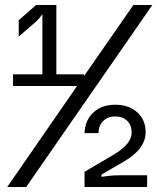

<svg xmlns="http://www.w3.org/2000/svg" viewBox="-20 -750 640 770"><path d="M9 0 289 -405H32V-452H150V-693Q146 -687 137.5 -677Q129 -667 117 -657L55 -603V-669L125 -730H206V-452H317V-445L515 -730H591L85 0ZM319 0V-61L438 -131Q508 -173 508 -218Q508 -248 490 -265.5Q472 -283 442 -283Q412 -283 393.5 -264.5Q375 -246 375 -216H319Q321 -268 354.5 -299Q388 -330 442 -330Q497 -330 530.5 -299.5Q564 -269 564 -220Q564 -152 475 -101L387 -50V-41Q399 -43 419.5 -45Q440 -47 457 -47H570V0Z"/></svg>

Font: Pitagon Sans Mono Light
Style: Regular
Weight: 300
Monospace: yes
Designer: Travis Tran
Foundry: Pitagon
Version: Version 1.001; ttfautohint (v1.8.4.7-5d5b);gftools[0.9.26]